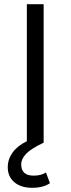

<svg xmlns="http://www.w3.org/2000/svg" viewBox="-20 -680 336 915"><path d="M218 193Q186 215 133 215Q80 215 48.5 188.5Q17 162 17 117Q17 79 40 47Q63 15 108 -7V-660H188V0Q128 28 104.5 53Q81 78 81 103Q81 157 140 157Q177 157 199 142Z"/></svg>

Font: Work Sans
Style: Regular
Weight: 400
Designer: Wei Huang
Foundry: Wei Huang
Version: Version 1.500; ttfautohint (v1.6)